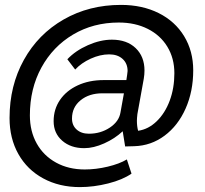

<svg xmlns="http://www.w3.org/2000/svg" viewBox="-20 -616 838 784"><path d="M19 -134Q19 -266 77.5 -371.5Q136 -477 240 -536.5Q344 -596 474 -596Q561 -596 628 -562.5Q695 -529 732 -468Q769 -407 769 -329Q769 -243 738 -173Q707 -103 652 -62Q597 -21 528 -19L491 -18L481 -80Q449 -50 405.5 -30.5Q362 -11 324 -11Q269 -11 234 -41.5Q199 -72 199 -121Q199 -170 225 -208Q251 -246 297.5 -267.5Q344 -289 403 -289H496L499 -309Q501 -321 501 -326Q501 -357 480.5 -375.5Q460 -394 426 -394Q389 -394 350.5 -376.5Q312 -359 287 -332L255 -374Q288 -409 339 -431.5Q390 -454 437 -454Q498 -454 534 -419.5Q570 -385 570 -328Q570 -312 567 -294L541 -150Q539 -132 539 -123Q539 -100 544 -82Q586 -88 620 -121Q654 -154 673 -205Q692 -256 692 -317Q692 -378 663.5 -425Q635 -472 583.5 -498Q532 -524 465 -524Q361 -524 278.5 -475Q196 -426 149 -340Q102 -254 102 -145Q102 -80 130 -30Q158 20 209 48Q260 76 326 76Q372 76 420 64.5Q468 53 498 35L517 93Q481 118 422 133Q363 148 306 148Q222 148 156.5 112.5Q91 77 55 13Q19 -51 19 -134ZM472 -157 486 -235H398Q344 -235 309 -206.5Q274 -178 274 -132Q274 -104 293 -87Q312 -70 343 -70Q391 -70 428.5 -95Q466 -120 472 -157Z"/></svg>

Font: Sarabun Medium
Style: Italic
Weight: 500
Italic angle: -10°
Designer: Suppakit Chalermlarp | Katatrad Co.,Ltd.
Foundry: Cadson Demak Co.,Ltd.
Version: Version 1.000; ttfautohint (v1.6)